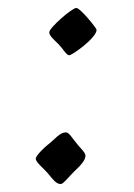

<svg xmlns="http://www.w3.org/2000/svg" viewBox="-20 -449 338 483"><path d="M70 -50C70 -40 89 -27 102 -11C113 2 121 14 133 14C139 14 153 -4 165 -16C180 -30 195 -45 195 -57C195 -64 186 -73 177 -83C161 -102 154 -116 146 -116C130 -116 120 -100 98 -83C94 -80 70 -58 70 -50ZM104 -368C104 -359 114 -351 128 -337C137 -328 147 -310 154 -310C162 -310 223 -354 223 -374C223 -378 182 -429 172 -429C161 -429 104 -379 104 -368Z"/></svg>

Font: OFL Sorts Mill Goudy
Style: Italic
Weight: 500
Italic angle: -6°
Version: Version 003.000